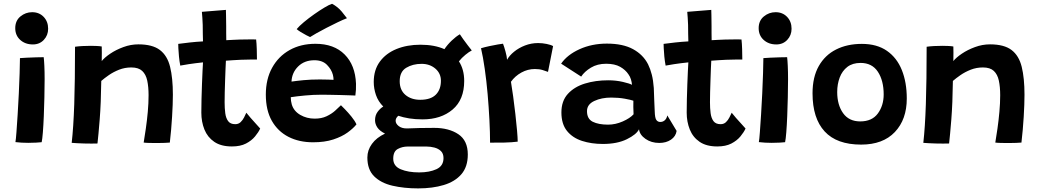

<svg xmlns="http://www.w3.org/2000/svg" viewBox="-20 -770 5630 1039"><path d="M158 -529.5Q116.5 -529.5 89.5 -554Q62.5 -578.5 62.5 -617.5Q62.5 -658 90.5 -681Q118.5 -704 154 -704Q192 -704 216.2 -678.8Q240.5 -653.5 240.5 -614.5Q240.5 -579 217.2 -554.2Q194 -529.5 158 -529.5ZM205.5 -0.5Q197 0.5 176.2 1.8Q155.5 3 133 3Q96 3 63.5 -1Q66 -14 69 -54.5Q72 -95 75.5 -150Q79 -205 81.8 -263.8Q84.5 -322.5 86.2 -373.5Q88 -424.5 88 -455.5Q99.5 -456.5 125 -457.8Q150.5 -459 176.5 -459.8Q202.5 -460.5 216.5 -460.5Q218.5 -445.5 220 -413.5Q221.5 -381.5 221.5 -341.5Q221.5 -295.5 220.2 -243Q219 -190.5 217 -141Q215 -91.5 212 -54Q209 -16.5 205.5 -0.5Z M507.5 6.5Q494 7 475 7Q456 7 436 6.5Q419.5 6 398.2 5Q377 4 368 3Q377.5 -80.5 381.8 -206Q386 -331.5 386 -517Q403 -519.5 425.8 -520.8Q448.5 -522 472 -522Q488 -522 503.5 -521.2Q519 -520.5 530.5 -518.5Q531 -511.5 531 -485.2Q531 -459 530.5 -439.5Q545.5 -458.5 576.5 -479.5Q607.5 -500.5 647.5 -515.2Q687.5 -530 729 -530Q805 -530 845.2 -499.5Q885.5 -469 900.5 -408.2Q915.5 -347.5 915.5 -257.5Q915.5 -208 911.2 -137.8Q907 -67.5 899 1.5Q889.5 2.5 870.5 3.2Q851.5 4 830 4Q808 4 787.8 3.5Q767.5 3 757.5 1.5Q763 -31 769.2 -74.5Q775.5 -118 779.8 -165Q784 -212 784 -255Q784 -300 776.8 -333.8Q769.5 -367.5 749.5 -386.2Q729.5 -405 690.5 -405Q655.5 -405 624.5 -392.8Q593.5 -380.5 569 -363.5Q544.5 -346.5 528 -332Q526.5 -210.5 519.5 -123.2Q512.5 -36 507.5 6.5Z M1388 -74.5Q1379 -54.5 1360.2 -31.8Q1341.5 -9 1311 6.8Q1280.5 22.5 1235 22.5Q1176 22.5 1139.5 -2.5Q1103 -27.5 1086.2 -69.2Q1069.5 -111 1069.5 -160.5Q1069.5 -193.5 1070.5 -234.2Q1071.5 -275 1073 -315Q1074.5 -355 1076 -386.2Q1077.5 -417.5 1078.5 -432.5Q1036 -428 1001.5 -422.8Q967 -417.5 955.5 -415Q951 -438.5 948.5 -464Q946 -489.5 945.2 -508.5Q944.5 -527.5 944.5 -532.5Q973 -536.5 1007.5 -540.2Q1042 -544 1078.5 -546Q1078 -560.5 1077.5 -587Q1077 -613.5 1077 -635.5Q1076.5 -655 1075 -674.5Q1073.5 -694 1072.5 -706L1202.5 -716.5Q1202.5 -710 1203.2 -685.8Q1204 -661.5 1204 -627.5Q1204 -612 1204 -591.5Q1204 -571 1204.5 -552.5Q1220.5 -553.5 1242.8 -554.5Q1265 -555.5 1278 -556Q1311 -557 1335.5 -556.8Q1360 -556.5 1366 -556.5Q1368.5 -536 1369.5 -503.8Q1370.5 -471.5 1370.5 -448Q1365.5 -448 1337.5 -447.8Q1309.5 -447.5 1282.5 -446.5Q1263.5 -445.5 1240.2 -444.2Q1217 -443 1202.5 -441.5Q1201.5 -427.5 1200.5 -399.2Q1199.5 -371 1198.2 -337Q1197 -303 1196.2 -271Q1195.5 -239 1195.5 -217Q1195.5 -184.5 1199 -157.5Q1202.5 -130.5 1214.8 -114.2Q1227 -98 1253 -98Q1270.5 -98 1282 -109Q1293.5 -120 1300.8 -134.5Q1308 -149 1313 -160Q1320.5 -150 1336.8 -131.5Q1353 -113 1368.2 -96.5Q1383.5 -80 1388 -74.5Z M1909 -97Q1892 -75.5 1861 -53Q1830 -30.5 1783.5 -15.2Q1737 0 1674 0Q1598.5 0 1541 -29.5Q1483.5 -59 1451 -116.2Q1418.5 -173.5 1418.5 -258Q1418.5 -341.5 1452.5 -403.2Q1486.5 -465 1547 -499Q1607.5 -533 1687 -533Q1787.5 -533 1845 -475.2Q1902.5 -417.5 1906.5 -317Q1907.5 -284 1903 -253Q1896 -253.5 1872.8 -254.2Q1849.5 -255 1820 -255.8Q1790.5 -256.5 1763.5 -257Q1736.5 -257.5 1721 -257.5Q1675.5 -257.5 1630.5 -253.2Q1585.5 -249 1553.5 -244Q1553.5 -223.5 1559 -204.5Q1570 -168.5 1605 -148.2Q1640 -128 1683 -128Q1720 -128 1747 -140.8Q1774 -153.5 1793 -170.5Q1812 -187.5 1825 -200.5Q1829 -197 1846.2 -179.2Q1863.5 -161.5 1882 -138.8Q1900.5 -116 1909 -97ZM1557.5 -328.5Q1584.5 -332.5 1622.8 -336.2Q1661 -340 1711 -340Q1737 -340 1756.8 -339.2Q1776.5 -338.5 1785 -338Q1785 -350.5 1781.5 -365Q1774 -394 1749.5 -419Q1725 -444 1681.5 -444Q1627.5 -444 1593.5 -410.5Q1559.5 -377 1557.5 -328.5ZM1777 -749.5Q1808 -733 1829.5 -707Q1851 -681 1857.5 -671.5Q1836.5 -663.5 1806.8 -649.2Q1777 -635 1746.2 -619Q1715.5 -603 1691.5 -589.5Q1667.5 -576 1658 -569.5Q1653 -571.5 1637.5 -579.5Q1622 -587.5 1606.8 -597Q1591.5 -606.5 1585.5 -612.5Q1598.5 -628.5 1624.2 -650Q1650 -671.5 1679.8 -692.5Q1709.5 -713.5 1735.8 -729.2Q1762 -745 1777 -749.5Z M2267 -124Q2227.5 -124 2194.8 -129.2Q2162 -134.5 2135.5 -143.5Q2121 -131.5 2121 -116.5Q2121 -101 2137.2 -88Q2153.5 -75 2181 -75H2183.5Q2214.5 -76.5 2250 -77.2Q2285.5 -78 2329.5 -78Q2409 -78 2460.2 -43.8Q2511.5 -9.5 2511.5 66Q2511.5 132.5 2476.8 172.8Q2442 213 2381.5 231.2Q2321 249.5 2243 249.5Q2166.5 249.5 2104 235Q2041.5 220.5 2004.8 184.2Q1968 148 1968 82.5Q1968 42.5 1992.8 8.5Q2017.5 -25.5 2063.5 -47Q2034.5 -61.5 2022 -80.2Q2009.5 -99 2009.5 -119.5Q2009.5 -145.5 2023 -164.2Q2036.5 -183 2054 -193.5Q2026.5 -221 2014.5 -255.8Q2002.5 -290.5 2002.5 -326.5Q2002.5 -391.5 2035.5 -436.5Q2068.5 -481.5 2125.8 -504.8Q2183 -528 2255 -528Q2331 -528 2385 -504Q2401 -528 2424.2 -550.2Q2447.5 -572.5 2468.5 -584.5Q2474.5 -575 2486.5 -558.2Q2498.5 -541.5 2511.5 -524.5Q2524.5 -507.5 2533 -497Q2518 -489.5 2498.2 -473.2Q2478.5 -457 2463.5 -438Q2492 -394 2492 -332Q2492 -230.5 2429.2 -177.2Q2366.5 -124 2267 -124ZM2254 -230Q2310.5 -230 2338.2 -257.5Q2366 -285 2366 -333Q2366 -373 2335.8 -398.8Q2305.5 -424.5 2261.5 -424.5Q2213.5 -424.5 2178.2 -403.2Q2143 -382 2143 -330.5Q2143 -282.5 2174.2 -256.2Q2205.5 -230 2254 -230ZM2248.5 163Q2304 163 2342 145.5Q2380 128 2380 85.5Q2380 61 2366 47.5Q2352 34 2330.8 28.5Q2309.5 23 2288 23H2186Q2157 23 2132.5 36.2Q2108 49.5 2108 88.5Q2108 129 2148.5 146Q2189 163 2248.5 163Z M2724 -446.5Q2736.5 -469.5 2762 -490.2Q2787.5 -511 2821.2 -524Q2855 -537 2892 -537Q2915 -537 2938.2 -532.2Q2961.5 -527.5 2973 -520.5L2945.5 -381Q2934 -385.5 2916.2 -391Q2898.5 -396.5 2874.5 -396.5Q2836 -396.5 2801.5 -377.5Q2767 -358.5 2745 -327.5Q2750.5 -296 2756.8 -249.5Q2763 -203 2768.8 -153.5Q2774.5 -104 2778 -63.5Q2781.5 -23 2781.5 -3.5Q2750.5 0.5 2709.5 1.5Q2668.5 2.5 2632 2Q2632 -52.5 2628.5 -120.8Q2625 -189 2618.8 -260.8Q2612.5 -332.5 2603.2 -397.2Q2594 -462 2583 -509Q2603 -515 2628.5 -520.5Q2654 -526 2674.8 -529.5Q2695.5 -533 2702 -533.5Q2708 -518.5 2715.5 -491.2Q2723 -464 2724 -446.5Z M3242.5 9Q3180.5 9 3129.5 -7.5Q3078.5 -24 3048.2 -61.5Q3018 -99 3018 -161.5Q3018 -223.5 3052.8 -261.8Q3087.5 -300 3145 -317.8Q3202.5 -335.5 3271 -335.5Q3313 -335.5 3350.5 -326.8Q3388 -318 3400 -311Q3399 -325.5 3394.2 -340.8Q3389.5 -356 3381 -367.5Q3365 -392 3335.8 -408.5Q3306.5 -425 3260 -425Q3212.5 -425 3177.5 -403.8Q3142.5 -382.5 3125 -355.5L3016.5 -425.5Q3049.5 -473.5 3116.2 -503.8Q3183 -534 3264 -534Q3351 -534 3405.8 -504Q3460.5 -474 3487 -422Q3499.5 -396.5 3507.2 -366Q3515 -335.5 3518 -294Q3519.5 -255.5 3520.5 -224.5Q3521.5 -193.5 3523 -168Q3524 -131.5 3531.8 -120.8Q3539.5 -110 3553 -110Q3567.5 -110 3577.8 -119.5Q3588 -129 3591 -145.5L3641.5 -61.5Q3637 -32 3611 -14.2Q3585 3.5 3547.5 3.5Q3504.5 3.5 3473 -18.5Q3441.5 -40.5 3438 -70.5Q3424.5 -42.5 3372.5 -16.8Q3320.5 9 3242.5 9ZM3270.5 -95.5Q3310.5 -95.5 3349.8 -112.8Q3389 -130 3408.5 -151.5Q3407.5 -172 3407.2 -191.2Q3407 -210.5 3407.5 -225Q3395.5 -229.5 3361.2 -235.8Q3327 -242 3287.5 -242Q3235 -242 3195.8 -223.5Q3156.5 -205 3156.5 -168.5Q3156.5 -126.5 3187.8 -111Q3219 -95.5 3270.5 -95.5Z M4014.5 -74.5Q4005.5 -54.5 3986.8 -31.8Q3968 -9 3937.5 6.8Q3907 22.5 3861.5 22.5Q3802.5 22.5 3766 -2.5Q3729.5 -27.5 3712.8 -69.2Q3696 -111 3696 -160.5Q3696 -193.5 3697 -234.2Q3698 -275 3699.5 -315Q3701 -355 3702.5 -386.2Q3704 -417.5 3705 -432.5Q3662.5 -428 3628 -422.8Q3593.5 -417.5 3582 -415Q3577.5 -438.5 3575 -464Q3572.5 -489.5 3571.8 -508.5Q3571 -527.5 3571 -532.5Q3599.5 -536.5 3634 -540.2Q3668.5 -544 3705 -546Q3704.5 -560.5 3704 -587Q3703.5 -613.5 3703.5 -635.5Q3703 -655 3701.5 -674.5Q3700 -694 3699 -706L3829 -716.5Q3829 -710 3829.8 -685.8Q3830.5 -661.5 3830.5 -627.5Q3830.5 -612 3830.5 -591.5Q3830.5 -571 3831 -552.5Q3847 -553.5 3869.2 -554.5Q3891.5 -555.5 3904.5 -556Q3937.5 -557 3962 -556.8Q3986.5 -556.5 3992.5 -556.5Q3995 -536 3996 -503.8Q3997 -471.5 3997 -448Q3992 -448 3964 -447.8Q3936 -447.5 3909 -446.5Q3890 -445.5 3866.8 -444.2Q3843.5 -443 3829 -441.5Q3828 -427.5 3827 -399.2Q3826 -371 3824.8 -337Q3823.5 -303 3822.8 -271Q3822 -239 3822 -217Q3822 -184.5 3825.5 -157.5Q3829 -130.5 3841.2 -114.2Q3853.5 -98 3879.5 -98Q3897 -98 3908.5 -109Q3920 -120 3927.2 -134.5Q3934.5 -149 3939.5 -160Q3947 -150 3963.2 -131.5Q3979.5 -113 3994.8 -96.5Q4010 -80 4014.5 -74.5Z M4181 -529.5Q4139.5 -529.5 4112.5 -554Q4085.5 -578.5 4085.5 -617.5Q4085.5 -658 4113.5 -681Q4141.5 -704 4177 -704Q4215 -704 4239.2 -678.8Q4263.5 -653.5 4263.5 -614.5Q4263.5 -579 4240.2 -554.2Q4217 -529.5 4181 -529.5ZM4228.5 -0.5Q4220 0.5 4199.2 1.8Q4178.5 3 4156 3Q4119 3 4086.5 -1Q4089 -14 4092 -54.5Q4095 -95 4098.5 -150Q4102 -205 4104.8 -263.8Q4107.5 -322.5 4109.2 -373.5Q4111 -424.5 4111 -455.5Q4122.5 -456.5 4148 -457.8Q4173.5 -459 4199.5 -459.8Q4225.5 -460.5 4239.5 -460.5Q4241.5 -445.5 4243 -413.5Q4244.5 -381.5 4244.5 -341.5Q4244.5 -295.5 4243.2 -243Q4242 -190.5 4240 -141Q4238 -91.5 4235 -54Q4232 -16.5 4228.5 -0.5Z M4640 12.5Q4508 12.5 4442.5 -58.8Q4377 -130 4377 -265Q4377 -353 4410.8 -412.5Q4444.5 -472 4504.5 -502.2Q4564.5 -532.5 4644 -532.5Q4725.5 -532.5 4779.5 -495Q4833.5 -457.5 4860.2 -391Q4887 -324.5 4887 -237Q4887 -123.5 4822.5 -55.5Q4758 12.5 4640 12.5ZM4635 -113Q4699 -113 4730.5 -156Q4762 -199 4762 -259Q4762 -334 4730.5 -381.8Q4699 -429.5 4637 -429.5Q4593.5 -429.5 4565.5 -408Q4537.5 -386.5 4524 -350.5Q4510.5 -314.5 4510.5 -272Q4510.5 -202.5 4542.2 -157.8Q4574 -113 4635 -113Z M5116 6.5Q5102.5 7 5083.5 7Q5064.5 7 5044.5 6.5Q5028 6 5006.8 5Q4985.5 4 4976.5 3Q4986 -80.5 4990.2 -206Q4994.5 -331.5 4994.5 -517Q5011.5 -519.5 5034.2 -520.8Q5057 -522 5080.5 -522Q5096.5 -522 5112 -521.2Q5127.5 -520.5 5139 -518.5Q5139.5 -511.5 5139.5 -485.2Q5139.5 -459 5139 -439.5Q5154 -458.5 5185 -479.5Q5216 -500.5 5256 -515.2Q5296 -530 5337.5 -530Q5413.5 -530 5453.8 -499.5Q5494 -469 5509 -408.2Q5524 -347.5 5524 -257.5Q5524 -208 5519.8 -137.8Q5515.5 -67.5 5507.5 1.5Q5498 2.5 5479 3.2Q5460 4 5438.5 4Q5416.5 4 5396.2 3.5Q5376 3 5366 1.5Q5371.5 -31 5377.8 -74.5Q5384 -118 5388.2 -165Q5392.5 -212 5392.5 -255Q5392.5 -300 5385.2 -333.8Q5378 -367.5 5358 -386.2Q5338 -405 5299 -405Q5264 -405 5233 -392.8Q5202 -380.5 5177.5 -363.5Q5153 -346.5 5136.5 -332Q5135 -210.5 5128 -123.2Q5121 -36 5116 6.5Z"/></svg>

Font: Grandstander SemiBold
Style: Regular
Weight: 600
Designer: Tyler Finck
Foundry: Etcetera Type Co
Version: Version 1.200; ttfautohint (v1.8.3)